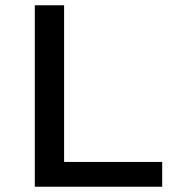

<svg xmlns="http://www.w3.org/2000/svg" viewBox="-20 -708 674 728"><path d="M112 0V-688H223V-94H595V0Z"/></svg>

Font: Saira Expanded Medium
Style: Regular
Weight: 500
Width: 7
Designer: Hector Gatti with collaboration of the Omnibus-Type team
Foundry: Omnibus-Type
Version: Version 1.100; ttfautohint (v1.8.3)